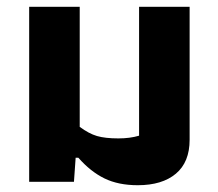

<svg xmlns="http://www.w3.org/2000/svg" viewBox="-20 -536 643 566"><path d="M211 -71H203L198 0H66V-516H215V-162Q242 -142 266 -135Q290 -128 329 -128Q363 -128 390 -136V-516H539V-124Q539 -58 498.5 -24Q458 10 386 10Q329 10 288 -10Q247 -30 211 -71Z"/></svg>

Font: Athiti
Style: Bold
Weight: 700
Designer: CadsonDemak Team
Foundry: CadsonDemak
Version: Version 1.033